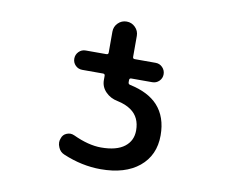

<svg xmlns="http://www.w3.org/2000/svg" viewBox="-80 -859 1160 953"><g transform="rotate(10 500.0 -383.0)"><path d="M483.4 -10.7Q388.7 -10.7 293.9 -50.8Q272.5 -59.6 263.7 -81.1Q257.8 -93.8 257.8 -106.4Q257.8 -116.2 261.7 -126Q267.6 -146.5 287.1 -154.3Q296.9 -158.2 305.7 -158.2Q315.4 -158.2 326.2 -153.3Q403.3 -117.2 466.8 -117.2Q544.9 -117.2 585 -148.4Q624 -178.7 624 -230.5Q624 -296.9 577.1 -330.1Q549.8 -349.6 507.8 -358.4Q471.7 -365.2 447.3 -390.1Q422.9 -415 422.9 -449.2V-470.7Q422.9 -480.5 413.1 -480.5H308.6Q288.1 -480.5 273.9 -494.6Q259.8 -508.8 259.8 -528.8Q259.8 -548.8 273.9 -563.5Q288.1 -578.1 308.6 -578.1H413.1Q422.9 -578.1 422.9 -587.9V-693.4Q422.9 -718.8 440.9 -736.8Q459 -754.9 484.4 -754.9Q509.8 -754.9 527.8 -736.8Q545.9 -718.8 545.9 -693.4V-587.9Q545.9 -578.1 555.7 -578.1H661.1Q681.6 -578.1 695.8 -563.5Q710 -548.8 710 -528.8Q710 -508.8 695.8 -494.6Q681.6 -480.5 661.1 -480.5H555.7Q545.9 -480.5 545.9 -470.7V-460Q545.9 -450.2 555.7 -448.2Q648.4 -428.7 696.3 -377Q748 -320.3 748 -227.5Q748 -127 676.8 -68.4Q606.4 -10.7 483.4 -10.7Z"/></g></svg>

Font: Rounded-X Mgen+ 1mn medium
Style: Regular
Weight: 500
Designer: [Source Han Sans]
Ryoko NISHIZUKA  (kana & ideographs); Paul D. Hunt (Latin, Greek & Cyrillic); Wenlong ZHANG  (bopomofo
Version: Version 1.059.20150602